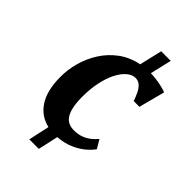

<svg xmlns="http://www.w3.org/2000/svg" viewBox="-236 -779 993 993"><g transform="rotate(45 260.0 -283.0)"><path d="M175.5 119.5 200.5 4.5Q135.5 -10 98.5 -66Q61.5 -122 60.5 -218Q59.5 -272.5 74.5 -327.8Q89.5 -383 120.2 -431.2Q151 -479.5 197.5 -513.8Q244 -548 306.5 -560.5L335.5 -685H405.5L378 -567Q397.5 -566.5 418.8 -563.8Q440 -561 460.5 -556.2Q481 -551.5 496.5 -545.5L459 -402L417 -402.5Q409 -426.5 398.8 -447.5Q388.5 -468.5 374.2 -481.2Q360 -494 339 -494Q315.5 -494 292.5 -474.5Q269.5 -455 251.2 -419Q233 -383 222.8 -333.5Q212.5 -284 213 -224Q214 -171.5 224.2 -139Q234.5 -106.5 254.2 -91.5Q274 -76.5 303.5 -76.5Q334.5 -76.5 357.8 -85Q381 -93.5 398.5 -107.5Q416 -121.5 430.5 -138.5L458.5 -91.5Q446 -73 420.8 -51Q395.5 -29 357.5 -12Q319.5 5 269.5 9L245 119.5Z"/></g></svg>

Font: Merriweather 20pt ExtraBold
Style: Italic
Weight: 800
Italic angle: -7.8°
Version: Version 2.101